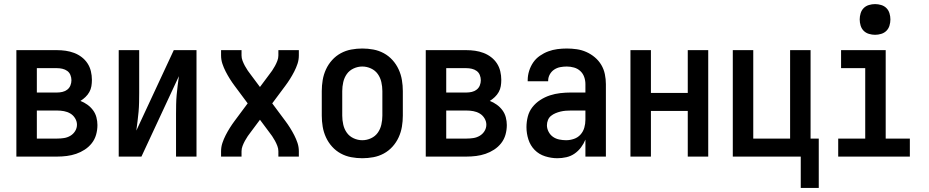

<svg xmlns="http://www.w3.org/2000/svg" viewBox="-20 -765 4540 938"><path d="M259 0H60V-520H259Q280 -520 301 -517Q322 -514 342 -506.5Q362 -499 379 -486Q396 -473 407.5 -455.5Q419 -438 424 -417Q429 -396 429 -375Q429 -359 426.5 -344Q424 -329 416.5 -315.5Q409 -302 397.5 -291Q386 -280 373 -272Q391 -265 407 -253.5Q423 -242 434.5 -226.5Q446 -211 451 -192Q456 -173 456 -154Q456 -130 449.5 -107Q443 -84 428.5 -65.5Q414 -47 394 -34Q374 -21 352 -13.5Q330 -6 306.5 -3Q283 0 259 0ZM160 -313H259Q272 -313 285 -316Q298 -319 308.5 -327Q319 -335 324 -347.5Q329 -360 329 -373Q329 -386 324 -398.5Q319 -411 308.5 -418.5Q298 -426 285 -429Q272 -432 259 -432H160ZM160 -88H259Q276 -88 292.5 -90.5Q309 -93 323.5 -101.5Q338 -110 347 -124.5Q356 -139 356 -156Q356 -172 347 -187Q338 -202 323.5 -210.5Q309 -219 292.5 -222Q276 -225 259 -225H160Z M560 0V-520H660V-312Q660 -289 659.5 -265.5Q659 -242 657 -219Q655 -196 652 -173Q649 -150 646 -127L829 -520H940V0H840V-208Q840 -231 840.5 -254.5Q841 -278 843 -301Q845 -324 848 -347Q851 -370 854 -393L671 0Z M1060 0V-26Q1060 -47 1066.5 -66.5Q1073 -86 1082.5 -104.5Q1092 -123 1103 -140.5Q1114 -158 1126 -174L1190 -260L1126 -346Q1114 -362 1103 -379.5Q1092 -397 1082.5 -415.5Q1073 -434 1066.5 -453.5Q1060 -473 1060 -494V-520H1160V-494Q1160 -481 1165 -468Q1170 -455 1176.5 -443Q1183 -431 1190.5 -420Q1198 -409 1206 -399L1250 -340L1294 -399Q1302 -409 1309.5 -420Q1317 -431 1323.5 -443Q1330 -455 1335 -468Q1340 -481 1340 -494V-520H1440V-494Q1440 -473 1433.5 -453.5Q1427 -434 1417.5 -415.5Q1408 -397 1397 -379.5Q1386 -362 1374 -346L1310 -260L1374 -174Q1386 -158 1397 -140.5Q1408 -123 1417.5 -104.5Q1427 -86 1433.5 -66.5Q1440 -47 1440 -26V0H1340V-26Q1340 -39 1335 -52Q1330 -65 1323.5 -77Q1317 -89 1309.5 -100Q1302 -111 1294 -121L1250 -180L1206 -121Q1198 -111 1190.5 -100Q1183 -89 1176.5 -77Q1170 -65 1165 -52Q1160 -39 1160 -26V0Z M1750 8Q1723 8 1696 3Q1669 -2 1645 -15Q1621 -28 1602.5 -48.5Q1584 -69 1572.5 -94Q1561 -119 1556.5 -146Q1552 -173 1552 -200V-320Q1552 -347 1556.5 -374Q1561 -401 1572.5 -426Q1584 -451 1602.5 -471.5Q1621 -492 1645 -505Q1669 -518 1696 -523Q1723 -528 1750 -528Q1777 -528 1804 -523Q1831 -518 1855 -505Q1879 -492 1897.5 -471.5Q1916 -451 1927.5 -426Q1939 -401 1943.5 -374Q1948 -347 1948 -320V-200Q1948 -173 1943.5 -146Q1939 -119 1927.5 -94Q1916 -69 1897.5 -48.5Q1879 -28 1855 -15Q1831 -2 1804 3Q1777 8 1750 8ZM1750 -80Q1772 -80 1792.5 -89.5Q1813 -99 1825.5 -116.5Q1838 -134 1843 -156Q1848 -178 1848 -200V-320Q1848 -342 1843 -364Q1838 -386 1825.5 -403.5Q1813 -421 1792.5 -430.5Q1772 -440 1750 -440Q1728 -440 1707.5 -430.5Q1687 -421 1674.5 -403.5Q1662 -386 1657 -364Q1652 -342 1652 -320V-200Q1652 -178 1657 -156Q1662 -134 1674.5 -116.5Q1687 -99 1707.5 -89.5Q1728 -80 1750 -80Z M2259 0H2060V-520H2259Q2280 -520 2301 -517Q2322 -514 2342 -506.5Q2362 -499 2379 -486Q2396 -473 2407.5 -455.5Q2419 -438 2424 -417Q2429 -396 2429 -375Q2429 -359 2426.5 -344Q2424 -329 2416.5 -315.5Q2409 -302 2397.5 -291Q2386 -280 2373 -272Q2391 -265 2407 -253.5Q2423 -242 2434.5 -226.5Q2446 -211 2451 -192Q2456 -173 2456 -154Q2456 -130 2449.5 -107Q2443 -84 2428.5 -65.5Q2414 -47 2394 -34Q2374 -21 2352 -13.5Q2330 -6 2306.5 -3Q2283 0 2259 0ZM2160 -313H2259Q2272 -313 2285 -316Q2298 -319 2308.5 -327Q2319 -335 2324 -347.5Q2329 -360 2329 -373Q2329 -386 2324 -398.5Q2319 -411 2308.5 -418.5Q2298 -426 2285 -429Q2272 -432 2259 -432H2160ZM2160 -88H2259Q2276 -88 2292.5 -90.5Q2309 -93 2323.5 -101.5Q2338 -110 2347 -124.5Q2356 -139 2356 -156Q2356 -172 2347 -187Q2338 -202 2323.5 -210.5Q2309 -219 2292.5 -222Q2276 -225 2259 -225H2160Z M2703 8Q2673 8 2643 -1.5Q2613 -11 2592 -32.5Q2571 -54 2561.5 -83.5Q2552 -113 2552 -144Q2552 -170 2558.5 -195.5Q2565 -221 2581 -241.5Q2597 -262 2619.5 -276.5Q2642 -291 2666.5 -299Q2691 -307 2717 -310Q2743 -313 2769 -313H2840V-354Q2840 -372 2834 -389Q2828 -406 2815 -418Q2802 -430 2784.5 -435Q2767 -440 2749 -440Q2733 -440 2717 -437Q2701 -434 2687.5 -425Q2674 -416 2666 -401.5Q2658 -387 2658 -371V-368H2558V-373Q2558 -396 2565 -418.5Q2572 -441 2585 -460Q2598 -479 2617.5 -492.5Q2637 -506 2658.5 -514Q2680 -522 2703 -525Q2726 -528 2749 -528Q2773 -528 2797.5 -524.5Q2822 -521 2844.5 -511Q2867 -501 2886 -485Q2905 -469 2917.5 -448Q2930 -427 2935 -402.5Q2940 -378 2940 -354V0H2840V-83Q2832 -63 2818.5 -45Q2805 -27 2787 -14.5Q2769 -2 2747 3Q2725 8 2703 8ZM2746 -80Q2765 -80 2784 -86.5Q2803 -93 2816 -107.5Q2829 -122 2834.5 -141Q2840 -160 2840 -180V-225H2769Q2756 -225 2743.5 -224Q2731 -223 2718.5 -220Q2706 -217 2694 -212Q2682 -207 2672 -199Q2662 -191 2657 -178.5Q2652 -166 2652 -153Q2652 -137 2660 -121.5Q2668 -106 2681.5 -96.5Q2695 -87 2712 -83.5Q2729 -80 2746 -80Z M3060 0V-520H3160V-311H3340V-520H3440V0H3340V-223H3160V0Z M3892 153V0H3560V-520H3660V-88H3840V-520H3940V-88H3980V153Z M4075 0V-88H4207V-432H4089V-520H4307V-88H4425V0ZM4255 -595Q4240 -595 4225 -599.5Q4210 -604 4199.5 -614.5Q4189 -625 4184.5 -640Q4180 -655 4180 -670Q4180 -685 4184.5 -700Q4189 -715 4199.5 -725.5Q4210 -736 4225 -740.5Q4240 -745 4255 -745Q4270 -745 4285 -740.5Q4300 -736 4310.5 -725.5Q4321 -715 4325.5 -700Q4330 -685 4330 -670Q4330 -655 4325.5 -640Q4321 -625 4310.5 -614.5Q4300 -604 4285 -599.5Q4270 -595 4255 -595Z"/></svg>

Font: Iosevka Term Curly Semibold
Style: Regular
Weight: 600
Designer: Belleve Invis
Foundry: Belleve Invis
Version: Version 32.3.0